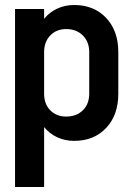

<svg xmlns="http://www.w3.org/2000/svg" viewBox="-20 -546 522 766"><path d="M452 -338V-172Q452 -87 403.5 -35.5Q355 16 276 16Q239 16 208 1.5Q177 -13 156 -39V200H40V-510H156V-471Q177 -497 208 -511.5Q239 -526 276 -526Q355 -526 403.5 -474.5Q452 -423 452 -338ZM336 -172V-338Q336 -379 310.5 -404.5Q285 -430 244 -430Q205 -430 180.5 -404.5Q156 -379 156 -338V-172Q156 -131 180.5 -106Q205 -81 244 -81Q285 -81 310.5 -106Q336 -131 336 -172Z"/></svg>

Font: Akshar Medium
Style: Regular
Weight: 500
Designer: Tall Chai
Foundry: Tall Chai
Version: Version 1.000